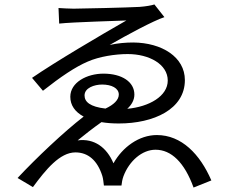

<svg xmlns="http://www.w3.org/2000/svg" viewBox="-20 -794 1040 863"><path d="M243 -758 246 -688C311 -695 510 -700 548 -702C434 -637 227 -515 124 -444L173 -386C253 -449 318 -493 374 -517C426 -540 498 -551 554 -551C651 -551 734 -505 734 -432C734 -362 651 -314 552 -305C572 -323 584 -345 584 -369C584 -426 528 -463 445 -463C371 -463 296 -424 296 -359C296 -321 317 -291 356 -270C268 -202 144 -85 59 6L128 47C186 -32 249 -109 319 -109C376 -109 418 -73 440 -3C444 10 445 26 447 40H526C527 29 530 11 535 -2C561 -71 619 -121 679 -121C750 -121 809 -64 850 49L930 17C879 -101 796 -187 685 -187C605 -187 531 -133 490 -60C460 -131 404 -173 329 -163C357 -186 399 -219 436 -245C459 -241 485 -239 514 -239C671 -239 811 -303 811 -434C811 -538 707 -602 579 -603C546 -603 509 -600 473 -592C549 -636 670 -701 719 -717L674 -774C663 -770 635 -765 607 -763C558 -760 338 -755 311 -755C289 -755 259 -757 243 -758ZM454 -306C385 -314 360 -336 360 -365C360 -399 404 -414 439 -414C481 -414 514 -398 514 -369C514 -345 491 -323 454 -306Z"/></svg>

Font: Noto Sans Mono CJK HK
Style: Regular
Weight: 400
Designer: Ryoko NISHIZUKA 西塚涼子 (kana, bopomofo & ideographs); Paul D. Hunt (Latin, Greek & Cyrillic); Sandoll Communications 산돌커뮤니
Foundry: Adobe
Version: Version 2.004;hotconv 1.0.118;makeotfexe 2.5.65603